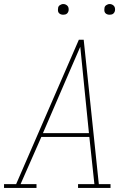

<svg xmlns="http://www.w3.org/2000/svg" viewBox="-38 -932 658 952"><path d="M143 0H-18V-19H42L353 -735H377L452 -19H510V0H349V-19H430L405 -253H167L64 -19H143ZM403 -272 381 -490Q376 -543 370.5 -595.5Q365 -648 360 -700Q337 -648 314.5 -595.5Q292 -543 269 -490L175 -272ZM505 -859Q499 -859 493.5 -861Q488 -863 484 -867.5Q480 -872 479.5 -878.5Q479 -885 480 -891Q480 -896 482.5 -900Q485 -904 489 -906.5Q493 -909 497 -910.5Q501 -912 506 -912Q512 -912 517.5 -909.5Q523 -907 527 -902.5Q531 -898 532 -891.5Q533 -885 532 -879Q531 -874 528.5 -870Q526 -866 522.5 -863.5Q519 -861 514.5 -860Q510 -859 505 -859ZM275 -859Q269 -859 263.5 -861Q258 -863 254 -867.5Q250 -872 249.5 -878.5Q249 -885 250 -891Q250 -896 252.5 -900Q255 -904 259 -906.5Q263 -909 267 -910.5Q271 -912 276 -912Q282 -912 287.5 -909.5Q293 -907 297 -902.5Q301 -898 302 -891.5Q303 -885 302 -879Q301 -874 298.5 -870Q296 -866 292.5 -863.5Q289 -861 284.5 -860Q280 -859 275 -859Z"/></svg>

Font: Iosevka HT Thin Extended
Style: Italic
Weight: 100
Width: 7
Italic angle: -9°
Monospace: yes
Designer: Belleve Invis
Foundry: Belleve Invis
Version: Version 32.3.0; ttfautohint (v1.8.4)